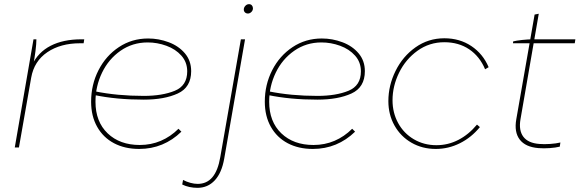

<svg xmlns="http://www.w3.org/2000/svg" viewBox="-20 -709 2801 923"><path d="M141 -520H155Q155 -499 150.5 -463Q146 -427 138 -388L133 -395Q163 -458 223.5 -489Q284 -520 371 -520H385L382 -501Q374 -501 365 -501Q271 -501 207.5 -458Q144 -415 130 -336L71 0H51Z M418 -220Q418 -302 453.5 -371.5Q489 -441 551.5 -482.5Q614 -524 692 -524Q743 -524 791 -506Q839 -488 869 -452.5Q899 -417 899 -367Q899 -289 834.5 -259.5Q770 -230 671 -230Q540 -230 434 -252L436 -270Q544 -248 671 -248Q760 -248 820 -272.5Q880 -297 880 -366Q880 -410 852 -441.5Q824 -473 780 -489Q736 -505 690 -505Q617 -505 559.5 -465Q502 -425 470.5 -359.5Q439 -294 439 -220Q439 -124 497.5 -68Q556 -12 652 -12Q706 -12 753 -32Q800 -52 838 -90L852 -76Q810 -35 759 -14Q708 7 649 7Q580 7 528 -20.5Q476 -48 447 -99.5Q418 -151 418 -220Z M856 178 860 156Q877 165 895.5 170Q914 175 930 175Q974 175 1001 143Q1028 111 1039 46L1138 -520H1158L1058 53Q1046 122 1012.5 158Q979 194 929 194Q910 194 891 190Q872 186 856 178ZM1152 -663Q1152 -673 1159.5 -681Q1167 -689 1177 -689Q1186 -689 1191 -683Q1196 -677 1196 -669Q1196 -659 1188.5 -651.5Q1181 -644 1172 -644Q1163 -644 1157.5 -649.5Q1152 -655 1152 -663Z M1253 -220Q1253 -302 1288.5 -371.5Q1324 -441 1386.5 -482.5Q1449 -524 1527 -524Q1578 -524 1626 -506Q1674 -488 1704 -452.5Q1734 -417 1734 -367Q1734 -289 1669.5 -259.5Q1605 -230 1506 -230Q1375 -230 1269 -252L1271 -270Q1379 -248 1506 -248Q1595 -248 1655 -272.5Q1715 -297 1715 -366Q1715 -410 1687 -441.5Q1659 -473 1615 -489Q1571 -505 1525 -505Q1452 -505 1394.5 -465Q1337 -425 1305.5 -359.5Q1274 -294 1274 -220Q1274 -124 1332.5 -68Q1391 -12 1487 -12Q1541 -12 1588 -32Q1635 -52 1673 -90L1687 -76Q1645 -35 1594 -14Q1543 7 1484 7Q1415 7 1363 -20.5Q1311 -48 1282 -99.5Q1253 -151 1253 -220Z M1847 -223Q1847 -298 1881.5 -368Q1916 -438 1977.5 -481.5Q2039 -525 2116 -525Q2190 -525 2246 -487.5Q2302 -450 2329 -386L2312 -376Q2286 -438 2235.5 -472Q2185 -506 2116 -506Q2044 -506 1987 -465Q1930 -424 1898.5 -359.5Q1867 -295 1867 -227Q1867 -167 1894 -117.5Q1921 -68 1969.5 -39.5Q2018 -11 2078 -11Q2134 -11 2183.5 -36.5Q2233 -62 2273 -110L2287 -98Q2246 -48 2191 -20.5Q2136 7 2075 7Q2010 7 1958 -23Q1906 -53 1876.5 -105.5Q1847 -158 1847 -223Z M2462 -136 2550 -639 2570 -643 2482 -135Q2473 -82 2496 -51.5Q2519 -21 2573 -17Q2595 -15 2624.5 -17Q2654 -19 2674 -24L2671 -4Q2651 1 2622.5 3Q2594 5 2569 3Q2506 -2 2478.5 -38Q2451 -74 2462 -136ZM2538 -520H2746L2743 -501H2446L2447 -510Q2462 -514 2491 -517Q2520 -520 2538 -520Z"/></svg>

Font: Fixel Italic Variable Display Thin
Style: Italic
Weight: 100
Italic angle: -10°
Designer: AlfaBravo + MacPaw
Foundry: Kyrylo Tkachov, Marchela Mozhyna, Serhii Makarenko, Maria Weinstein, Zakhar Kryvoshyya
Version: Version 1.210;Glyphs 3.2 (3217)